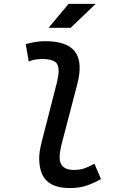

<svg xmlns="http://www.w3.org/2000/svg" viewBox="-20 -953 626 983"><path d="M338.4 9.8Q257.3 9.8 219 -27.6Q180.7 -64.9 180.7 -143.6Q180.7 -161.1 184.1 -182.6Q187.5 -204.1 194.8 -231.9L270.5 -527.3Q287.6 -593.8 274.2 -622.3Q260.7 -650.9 195.3 -650.9Q178.7 -650.9 161.4 -648.2Q144 -645.5 127 -638.2L111.8 -727.1Q136.2 -733.9 161.1 -738Q186 -742.2 210.9 -742.2Q324.2 -742.2 364.5 -688Q404.8 -633.8 375.5 -521.5L299.8 -231.9Q292 -203.1 288.6 -182.6Q285.2 -162.1 285.2 -147.9Q285.2 -83 357.4 -83Q387.2 -83 409.7 -90.3Q432.1 -97.7 463.4 -114.7L497.1 -36.1Q462.9 -16.6 425 -3.4Q387.2 9.8 338.4 9.8ZM228.5 -810.5 331.1 -933.1H469.7L341.8 -810.5Z"/></svg>

Font: Cascadia Mono NF
Style: Italic
Weight: 400
Italic angle: -10°
Monospace: yes
Designer: Aaron Bell
Foundry: Saja Typeworks
Version: Version 2404.023